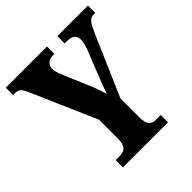

<svg xmlns="http://www.w3.org/2000/svg" viewBox="-193 -849 985 985"><g transform="rotate(-45 299.5 -357.0)"><path d="M138 0H465V-53H429C402 -53 379 -63 379 -122V-259L520 -584C547 -645 558 -661 589 -661H598V-714H376V-661H392C430 -661 449 -649 449 -614C449 -604 446 -582 434 -552L389 -439C372 -397 357 -357 346 -325C336 -356 329 -383 312 -420L252 -561C244 -579 239 -600 239 -615C239 -644 260 -661 295 -661H301V-714H2V-661H13C47 -661 54 -648 72 -608L224 -260V-122C224 -64 200 -53 165 -53H138Z"/></g></svg>

Font: Noto Serif Georgian ExtraCondensed ExtraBold
Style: Regular
Weight: 800
Width: 2
Designer: Monotype Design Team, Akaki Razmadze
Foundry: Google LLC
Version: Version 2.003